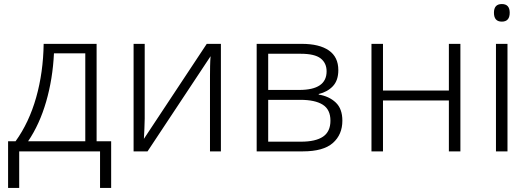

<svg xmlns="http://www.w3.org/2000/svg" viewBox="-20 -749 2619 950"><path d="M458 -532V-50H530V181H475V0H75V181H20V-50H57Q124 -143 159 -267Q194 -391 196 -532ZM247 -485Q241 -359 208.5 -246.5Q176 -134 119 -50H402V-485Z M696 -162Q696 -140 694.5 -112Q693 -84 692 -62L1003 -532H1073V0H1019V-371Q1019 -393 1019.5 -421.5Q1020 -450 1022 -471L710 0H641V-532H696Z M1654 -402Q1654 -351 1627 -322.5Q1600 -294 1557 -284V-281Q1608 -273 1641 -242Q1674 -211 1674 -152Q1674 -83 1627 -41.5Q1580 0 1478 0H1250V-532H1473Q1560 -532 1607 -499.5Q1654 -467 1654 -402ZM1596 -396Q1596 -437 1566.5 -460Q1537 -483 1468 -483H1307V-304H1461Q1596 -304 1596 -396ZM1615 -152Q1615 -207 1577 -231Q1539 -255 1466 -255H1307V-48H1469Q1542 -48 1578.5 -73Q1615 -98 1615 -152Z M1875 -532V-301H2201V-532H2258V0H2201V-252H1875V0H1818V-532Z M2463 -729Q2502 -729 2502 -686Q2502 -642 2463 -642Q2424 -642 2424 -686Q2424 -729 2463 -729ZM2491 -532V0H2434V-532Z"/></svg>

Font: RS Noto Sans Light
Style: Regular
Weight: 300
Designer: Monotype Design Team
Foundry: Monotype Imaging Inc.
Version: Version 3.10